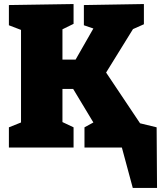

<svg xmlns="http://www.w3.org/2000/svg" viewBox="-20 -730 802 950"><path d="M755 -100 757 200H637L583 0H398V-100L442 -124L342 -290H289V-126L344 -100V0H24V-100L84 -124V-582L24 -605V-705L344 -710V-612L289 -585V-435H354L442 -589L395 -605V-705L692 -710V-610L638 -586L505 -371L673 -120Z"/></svg>

Font: Bitter Pro Black
Style: Regular
Weight: 900
Designer: Sol Matas, and Bitter project Authors
Foundry: Sol Matas
Version: Version 1.010